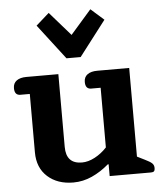

<svg xmlns="http://www.w3.org/2000/svg" viewBox="-55 -827 759 891"><g transform="rotate(-5 324.5 -382.0)"><path d="M144 -725 205 -779 302 -668 399 -779 460 -725 335 -562H269ZM85 -140V-412H41Q14 -412 14 -445Q14 -468 30.5 -480Q47 -492 76 -492H225V-153Q225 -74 299 -74Q328 -74 359 -90.5Q390 -107 415 -134V-412H371Q344 -412 344 -445Q344 -468 360.5 -480Q377 -492 406 -492H555V-79L591 -61Q614 -50 623 -41.5Q632 -33 632 -19Q632 -9 628 -4.5Q624 0 614 0H421V-55H417Q380 -23 338 -4Q296 15 251 15Q177 15 131 -26.5Q85 -68 85 -140Z"/></g></svg>

Font: Maitree
Style: Bold
Weight: 700
Designer: CadsonDemak Team
Foundry: CadsonDemak
Version: Version 1.002